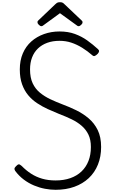

<svg xmlns="http://www.w3.org/2000/svg" viewBox="-20 -1706 1049 1745"><path d="M485 19Q438 19 388 9.5Q338 0 289 -20.5Q240 -41 196 -74Q152 -107 118 -153Q111 -164 111.5 -173Q112 -182 126 -196Q140 -211 149.5 -212.5Q159 -214 178 -197Q217 -157 262.5 -127.5Q308 -98 363 -82Q418 -66 485 -66Q560 -66 619.5 -87Q679 -108 720.5 -147.5Q762 -187 784 -243Q806 -299 806 -370Q806 -436 784 -482Q762 -528 723 -562Q684 -596 631.5 -621.5Q579 -647 518 -670Q466 -691 414.5 -714.5Q363 -738 317 -768.5Q271 -799 236 -841Q201 -883 180.5 -940.5Q160 -998 160 -1075Q160 -1157 187.5 -1221Q215 -1285 264.5 -1329Q314 -1373 380 -1396.5Q446 -1420 521 -1420Q599 -1420 660.5 -1397.5Q722 -1375 773 -1338.5Q824 -1302 871 -1259Q882 -1249 880 -1238.5Q878 -1228 868 -1217Q855 -1204 843.5 -1198.5Q832 -1193 821 -1202Q774 -1243 726 -1272.5Q678 -1302 628 -1318.5Q578 -1335 521 -1335Q459 -1335 409.5 -1317Q360 -1299 325 -1265.5Q290 -1232 271.5 -1184Q253 -1136 253 -1075Q253 -1000 277 -949Q301 -898 343 -863.5Q385 -829 438 -804Q491 -779 549 -757Q611 -734 672.5 -704Q734 -674 785.5 -630.5Q837 -587 868 -524Q899 -461 899 -370Q899 -282 870 -210Q841 -138 786.5 -87Q732 -36 656 -8.5Q580 19 485 19ZM356 -1468Q346 -1468 333.5 -1480Q321 -1492 321 -1502Q321 -1505 321 -1509Q321 -1513 327 -1519L481 -1666Q488 -1673 497 -1679.5Q506 -1686 525 -1686Q544 -1686 552.5 -1679.5Q561 -1673 568 -1666L724 -1518Q729 -1513 729.5 -1509Q730 -1505 730 -1502Q730 -1492 717.5 -1480Q705 -1468 695 -1468Q688 -1468 683 -1471.5Q678 -1475 670 -1481L525 -1586L381 -1481Q374 -1475 368 -1471.5Q362 -1468 356 -1468Z"/></svg>

Font: Playwrite BE WAL
Style: Regular
Weight: 400
Designer: Veronika Burian, José Scaglione
Foundry: TypeTogether
Version: Version 1.002